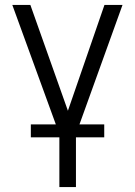

<svg xmlns="http://www.w3.org/2000/svg" viewBox="-20 -550 540 769"><path d="M101.6 -530.3 252 -106.4 398.4 -530.3H470.7L298.3 -51.8H397.5V0H284.2V199.2H217.8V0H103.5V-51.8H203.6L29.3 -530.3Z"/></svg>

Font: Pretendard Light
Style: Regular
Weight: 300
Designer: Base glyphs from Inter by Rasmus Andersson; Hangeul glyphs from Noto Sans CJK(Source Han Sans) by Jang Soo-young and Kan
Foundry: Kil Hyung-jin
Version: Version 1.309